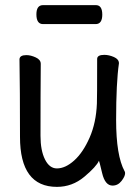

<svg xmlns="http://www.w3.org/2000/svg" viewBox="-20 -705 540 749"><path d="M202 24Q58 24 58 -171Q58 -356 56 -474Q57 -490 83 -490Q100 -490 119.5 -481Q139 -472 139 -456Q138 -340 138 -175Q138 -118 155.5 -83Q173 -48 202 -48Q235 -48 269.5 -79Q304 -110 329.5 -168Q355 -226 358 -301Q359 -318 359 -475Q359 -491 387 -491Q405 -491 424.5 -482.5Q444 -474 444 -458Q433 -382 433 -237Q433 -98 466 -37Q468 -35 468 -29Q468 -17 454 1Q440 19 419 19Q390 19 378.5 -29.5Q367 -78 366 -78Q356 -55 309 -15.5Q262 24 202 24ZM148 -611Q122 -611 122 -649Q122 -685 148 -685H354Q379 -685 379 -648Q379 -611 353 -611Z"/></svg>

Font: LXGW WenKai Mono Medium
Style: Regular
Weight: 500
Monospace: yes
Designer: LXGW / Fontworks Inc.
Foundry: LXGW / Fontworks Inc.
Version: Version 1.520; June 14, 2025